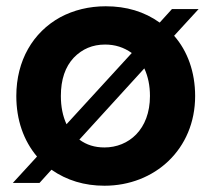

<svg xmlns="http://www.w3.org/2000/svg" viewBox="-20 -583 674 612"><path d="M106 0 144 -42C193 -8 249 9 313 9C473 9 602 -107 602 -277C602 -353 578 -420 535 -469L613 -554H528L489 -511C440 -546 383 -563 317 -563C264 -563 215 -551 172 -528C85 -480 32 -390 32 -277C32 -201 55 -135 98 -84L21 0ZM215 -399C242 -427 275 -441 315 -441C347 -441 375 -432 400 -414L192 -187C180 -213 174 -243 174 -277C174 -330 188 -370 215 -399ZM233 -138 440 -365C452 -339 458 -310 458 -277C458 -170 390 -113 313 -113C282 -113 256 -121 233 -138Z"/></svg>

Font: Poppins SemiBold
Style: Regular
Weight: 600
Designer: Ninad Kale (Devanagari), Jonny Pinhorn (Latin)
Foundry: Indian Type Foundry
Version: 4.004